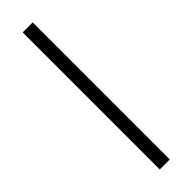

<svg xmlns="http://www.w3.org/2000/svg" viewBox="-271 -778 774 774"><g transform="rotate(-45 116.5 -391.0)"><path d="M145.5 0H88.4V-781.7H145.5Z"/></g></svg>

Font: Spartan MB
Style: Regular
Weight: 400
Designer: Matt Bailey, Mirko Velimirovic
Foundry: Matt Bailey
Version: Version 1.005